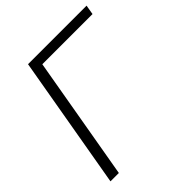

<svg xmlns="http://www.w3.org/2000/svg" viewBox="-195 -839 967 967"><g transform="rotate(-45 288.5 -355.5)"><path d="M567.9 -659.7H210.4L95.7 0H36.1L159.7 -710.9H576.7Z"/></g></svg>

Font: RobotoInd Light
Style: Italic
Weight: 300
Italic angle: -12°
Designer: Google
Version: Version 2.001151; 2014